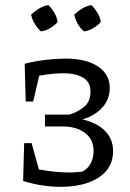

<svg xmlns="http://www.w3.org/2000/svg" viewBox="-20 -719 506 747"><path d="M216 8Q183 8 145.5 2.5Q108 -3 70 -15L89 -68Q135 -58 174.5 -53Q214 -48 253 -48Q266 -48 277 -49Q288 -50 300 -51Q320 -61 332 -82Q344 -103 344 -133Q344 -176 311 -201.5Q278 -227 223 -227H155V-273H250Q284 -284 308 -304Q332 -324 332 -363Q332 -400 303 -417Q274 -434 227 -434Q197 -434 163.5 -429.5Q130 -425 92 -416L76 -471Q119 -482 161 -486.5Q203 -491 235 -491Q315 -491 361 -460.5Q407 -430 407 -377Q407 -327 370 -292.5Q333 -258 272 -248L274 -259Q343 -250 381.5 -216.5Q420 -183 420 -131Q420 -86 394 -55Q368 -24 322 -8Q276 8 216 8ZM144 -14 70 -15 74 -162H103ZM80 -324 76 -471 143 -469 109 -324ZM168 -699Q182 -686 192 -668.5Q202 -651 204 -633Q193 -620 175 -609.5Q157 -599 139 -597Q126 -609 115.5 -626Q105 -643 101 -662Q114 -675 131.5 -685.5Q149 -696 168 -699ZM336 -699Q349 -686 359.5 -668.5Q370 -651 372 -633Q360 -620 342.5 -609.5Q325 -599 307 -597Q292 -609 282.5 -626Q273 -643 269 -662Q282 -675 299 -685.5Q316 -696 336 -699Z"/></svg>

Font: Piazzolla 24pt
Style: Regular
Weight: 400
Designer: Juan Pablo del Peral
Foundry: Huerta Tipografica
Version: Version 2.005